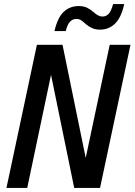

<svg xmlns="http://www.w3.org/2000/svg" viewBox="-20 -932 667 952"><path d="M12 0 163 -710H290L405 -149L524 -710H627L476 0H348L233 -561L115 0ZM476 -785Q454 -785 437 -792.5Q420 -800 405 -813Q391 -826 381.5 -832Q372 -838 358 -838Q341 -838 328 -825.5Q315 -813 306 -778H250Q266 -846 296.5 -874Q327 -902 370 -902Q394 -902 411 -894Q428 -886 444 -872Q456 -861 466.5 -855.5Q477 -850 488 -850Q506 -850 518.5 -863Q531 -876 541 -912H596Q581 -844 550 -814.5Q519 -785 476 -785Z"/></svg>

Font: Geist Mono Medium
Style: Italic
Weight: 500
Italic angle: -12°
Monospace: yes
Designer: Basement.studio, Andrés Briganti, Mateo Zaragoza
Foundry: Basement.studio, Vercel, Andrés Briganti, Guido Ferreyra, Mateo Zaragoza
Version: Version 1.500; ttfautohint (v1.8.4.7-5d5b)